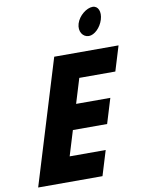

<svg xmlns="http://www.w3.org/2000/svg" viewBox="-114 -1180 942 1257"><g transform="rotate(-10 357.5 -551.5)"><path d="M591.1 -1103C551.4 -1103 497.9 -1062 482.3 -1011C466.7 -960 495.2 -919 534.8 -919C572 -919 614.4 -960 630 -1011C645.6 -1062 628.2 -1103 591.1 -1103ZM715 -825H287.4L35.2 0H462.8L513.2 -165H273.7L324.4 -331H552L602.4 -496H374.9L425 -660H664.6Z"/></g></svg>

Font: Hussar
Style: BdSuprConOblThree
Weight: 700
Foundry: Cannot Into Space Fonts
Version: Version 2.00